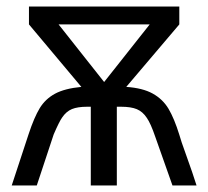

<svg xmlns="http://www.w3.org/2000/svg" viewBox="-20 -570 640 590"><path d="M230 -303 69 -495V-550H531V-495L368 -303Q418.5 -299.5 449.2 -282.5Q480 -265.5 497.8 -235.8Q515.5 -206 531 -156Q535.5 -139 551 -96.5Q573.5 -34 584 0H510L457 -150Q443 -191 431 -208Q418.5 -227 400.5 -234.5Q382.5 -242 352 -242H339V0H259V-242H248Q218.5 -242 201 -234.8Q183.5 -227.5 171 -209Q162 -196.5 145 -157L93 0H16L68 -158Q85 -209.5 102.2 -237.8Q119.5 -266 149 -282Q178.5 -298 230 -303ZM440 -495H160L300 -318Z"/></svg>

Font: JuliaMono Light
Style: Regular
Weight: 300
Monospace: yes
Designer: cormullion
Foundry: corm
Version: Version 0.054; ttfautohint (v1.8.4)